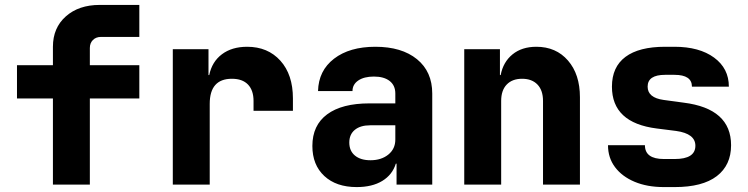

<svg xmlns="http://www.w3.org/2000/svg" viewBox="-20 -750 3040 780"><path d="M195 0V-350H49V-485H195V-560Q195 -637 247.5 -683.5Q300 -730 385 -730H546V-600H390Q370 -600 357.5 -587.5Q345 -575 345 -555V-485H546V-350H345V0Z M682 0V-550H827V-445H830Q841 -499 881.5 -529.5Q922 -560 984 -560Q1068 -560 1119 -503.5Q1170 -447 1170 -350V-300H1010V-340Q1010 -383 987.5 -406.5Q965 -430 922 -430Q832 -430 832 -328V0Z M1429 10Q1346 10 1297.5 -35Q1249 -80 1249 -157Q1249 -241 1309 -285.5Q1369 -330 1481 -330H1586V-370Q1586 -403 1563 -421Q1540 -439 1499 -439Q1459 -439 1435.5 -423Q1412 -407 1412 -380H1272Q1274 -463 1337 -511.5Q1400 -560 1505 -560Q1612 -560 1674 -509.5Q1736 -459 1736 -370V0H1591V-85H1588Q1574 -40 1533 -15Q1492 10 1429 10ZM1485 -99Q1529 -99 1557.5 -122Q1586 -145 1586 -183V-241H1484Q1444 -241 1421.5 -222.5Q1399 -204 1399 -171Q1399 -137 1422 -118Q1445 -99 1485 -99Z M1866 0V-550H2011V-445H2014Q2024 -498 2062 -529Q2100 -560 2159 -560Q2239 -560 2287.5 -504Q2336 -448 2336 -355V0H2186V-340Q2186 -383 2163.5 -406.5Q2141 -430 2101 -430Q2061 -430 2038.5 -406.5Q2016 -383 2016 -340V0Z M2677 10Q2609 10 2558 -11.5Q2507 -33 2478.5 -71Q2450 -109 2450 -160H2600Q2600 -104 2677 -104H2721Q2805 -104 2805 -158Q2805 -207 2727 -218L2648 -228Q2466 -251 2466 -398Q2466 -478 2521 -519Q2576 -560 2682 -560H2720Q2821 -560 2881 -516Q2941 -472 2941 -398H2791Q2791 -446 2720 -446H2682Q2611 -446 2611 -398Q2611 -353 2676 -344L2757 -333Q2950 -309 2950 -160Q2950 -79 2892 -34.5Q2834 10 2721 10Z"/></svg>

Font: NKDuy Mono ExtraBold
Style: Regular
Weight: 800
Monospace: yes
Designer: NKDuy
Foundry: NKDuy
Version: Version 2.251; ttfautohint (v1.8.4.7-5d5b)